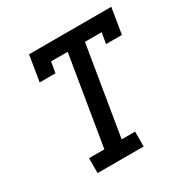

<svg xmlns="http://www.w3.org/2000/svg" viewBox="-166 -882 1007 1029"><g transform="rotate(-30 337.5 -367.5)"><path d="M148 0V-92H243L334 -643H231L220 -576H122L148 -735H657L631 -576H533L544 -643H441L350 -92H433V0Z"/></g></svg>

Font: Iosevka Etoile Semibold
Style: Italic
Weight: 600
Italic angle: -9°
Designer: Belleve Invis
Foundry: Belleve Invis
Version: Version 22.1.2; ttfautohint (v1.8.4)